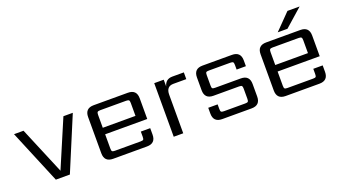

<svg xmlns="http://www.w3.org/2000/svg" viewBox="-58 -1154 2885 1633"><g transform="rotate(-20 1385.0 -337.5)"><path d="M30 -485H116L295 -58L477 -485H562L359 0H232Z M758 -278H1054V-395Q1054 -414 1048 -420Q1042 -426 1023 -426H789Q770 -426 764 -420Q758 -414 758 -395ZM751 -485H1060Q1139 -485 1139 -406V-219H758V-90Q758 -70 764 -64.5Q770 -59 789 -59H1020Q1040 -59 1045.5 -64.5Q1051 -70 1051 -90V-137H1136V-79Q1136 0 1057 0H751Q672 0 672 -79V-406Q672 -485 751 -485Z M1463 -485H1567V-424H1450Q1385 -424 1385 -349V0H1299V-485H1385V-424Q1401 -485 1463 -485Z M1998 -89V-181Q1998 -200 1992.5 -206Q1987 -212 1967 -212H1736Q1657 -212 1657 -291V-406Q1657 -485 1736 -485H2002Q2081 -485 2081 -406V-354H1997V-396Q1997 -416 1991 -421.5Q1985 -427 1966 -427H1773Q1753 -427 1747.5 -421.5Q1742 -416 1742 -396V-302Q1742 -282 1747.5 -276.5Q1753 -271 1773 -271H2004Q2083 -271 2083 -192V-79Q2083 0 2004 0H1738Q1659 0 1659 -79V-131H1744V-89Q1744 -70 1749.5 -64Q1755 -58 1775 -58H1967Q1987 -58 1992.5 -64Q1998 -70 1998 -89Z M2684 -675 2522 -532H2434L2574 -675ZM2319 -278H2615V-395Q2615 -414 2609 -420Q2603 -426 2584 -426H2350Q2331 -426 2325 -420Q2319 -414 2319 -395ZM2312 -485H2621Q2700 -485 2700 -406V-219H2319V-90Q2319 -70 2325 -64.5Q2331 -59 2350 -59H2581Q2601 -59 2606.5 -64.5Q2612 -70 2612 -90V-137H2697V-79Q2697 0 2618 0H2312Q2233 0 2233 -79V-406Q2233 -485 2312 -485Z"/></g></svg>

Font: Sarpanch
Style: Regular
Weight: 400
Designer: Manushi Parikh (Devanagari and Latin), Jyotish Sonowal (Devanagari)
Foundry: Indian Type Foundry
Version: Version 2.004;PS 1.0;hotconv 1.0.78;makeotf.lib2.5.61930; tt